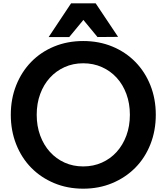

<svg xmlns="http://www.w3.org/2000/svg" viewBox="-20 -1063 1004 1156"><path d="M481 73Q386 73 306 39.5Q226 6 168 -53Q110 -112 77.5 -194Q45 -276 45 -372Q45 -468 77.5 -549.5Q110 -631 168 -690.5Q226 -750 306 -783Q386 -816 481 -816Q576 -816 656 -783Q736 -750 794.5 -690.5Q853 -631 885.5 -549.5Q918 -468 918 -372Q918 -276 885.5 -194Q853 -112 794.5 -53Q736 6 656 39.5Q576 73 481 73ZM481 -61Q542 -61 593.5 -84Q645 -107 682.5 -148.5Q720 -190 741 -247Q762 -304 762 -372Q762 -440 741 -497Q720 -554 682.5 -595Q645 -636 593.5 -659Q542 -682 481 -682Q420 -682 369 -659Q318 -636 280.5 -595Q243 -554 222 -497Q201 -440 201 -372Q201 -304 222 -247Q243 -190 280.5 -148.5Q318 -107 369 -84Q420 -61 481 -61ZM408 -1043H556L691 -841L567 -840L482 -943L397 -840H273Z"/></svg>

Font: LINE Seed JP_TTF Bold
Style: Regular
Weight: 700
Designer: LINE & Fontrix & Fontworks
Version: Version 1.009